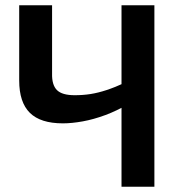

<svg xmlns="http://www.w3.org/2000/svg" viewBox="-20 -710 685 730"><path d="M178 -690V-430Q177 -387 196.5 -367.5Q216 -348 264 -348Q296 -348 324.5 -352.5Q353 -357 385 -367.5Q417 -378 456 -396L467 -314Q425 -289 380.5 -272.5Q336 -256 294.5 -248.5Q253 -241 219 -241Q134 -241 93.5 -281Q53 -321 53 -404V-690ZM567 -690V0H442V-690Z"/></svg>

Font: Exo 2 SemiBold
Style: Regular
Weight: 600
Designer: Natanael Gama
Foundry: Natanael Gama
Version: Version 2.010